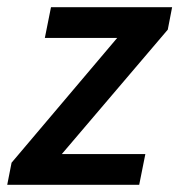

<svg xmlns="http://www.w3.org/2000/svg" viewBox="-30 -511 496 531"><path d="M-10 0 2 -61 294 -406H94L111 -491H446L434 -429L141 -85H372L355 0Z"/></svg>

Font: TypoPRO Source Sans Pro
Style: Italic
Weight: 600
Italic angle: -11°
Designer: Paul D. Hunt
Foundry: Adobe Systems Incorporated
Version: Version 1.075;PS 2.000;hotconv 1.0.86;makeotf.lib2.5.63406